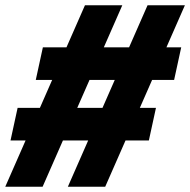

<svg xmlns="http://www.w3.org/2000/svg" viewBox="-61 -710 723 730"><path d="M197 0 500 -690H642L339 0ZM-21 -176 6 -300H532L505 -176ZM-41 0 262 -690H404L101 0ZM75 -406 102 -530H628L601 -406Z"/></svg>

Font: Radio Canada Big
Style: Bold Italic
Weight: 700
Italic angle: -12°
Designer: Étienne Aubert Bonn
Foundry: Coppers and Brasses
Version: Version 1.001